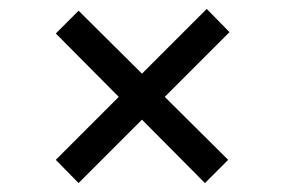

<svg xmlns="http://www.w3.org/2000/svg" viewBox="-20 -546 640 430"><path d="M156 -136 105 -188 246 -329 105 -471 156 -522 298 -381 443 -526 494 -474 349 -329 491 -188 439 -136 298 -278Z"/></svg>

Font: JetBrains Mono
Style: Regular
Weight: 400
Monospace: yes
Designer: Philipp Nurullin, Konstantin Bulenkov
Foundry: JetBrains
Version: Version 2.305